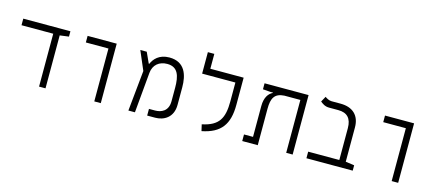

<svg xmlns="http://www.w3.org/2000/svg" viewBox="-51 -1275 4203 1827"><g transform="rotate(15 2051.0 -361.0)"><path d="M356.4 0H419.9V-521.5L508.3 -533.2V-585.9H43.9V-521H356.4Z M900.4 0H964.4V-585.9H677.7V-521H900.4Z M1236.3 0H1300.8L1336.9 -398.4C1344.2 -478 1400.4 -524.4 1480 -524.4C1585.9 -524.4 1609.9 -440.9 1609.9 -324.2V-191.4C1609.9 -92.3 1539.6 -65.9 1481.4 -65.9H1421.4V0H1500.5C1584.5 0 1674.3 -47.9 1674.3 -172.9V-346.7C1674.3 -463.9 1639.2 -588.9 1483.9 -588.9C1381.8 -588.9 1333.5 -528.8 1313.5 -481H1308.1L1260.3 -585.9H1196.8L1276.4 -399.9Z M2150.9 -585.9H1886.7V-732.4H1823.2V-521H2150.9V-335.9C2150.9 -169.4 2108.4 -87.9 1944.3 -54.2L1959 9.3C2142.6 -27.3 2214.8 -125.5 2214.8 -318.4V-585.9Z M2854.5 0V-585.9H2420.9V-526.9L2495.6 -521H2521V-517.6C2481.4 -499 2446.8 -454.6 2446.8 -368.7V-64.9H2357.9V0H2510.7V-359.4C2510.7 -461.9 2537.6 -515.6 2633.3 -521H2791V0Z M3446.3 -52.7 3360.4 -64.9V-402.8C3360.4 -520 3290.5 -585.9 3169.4 -585.9H3081.1C3054.7 -585.9 3030.3 -601.1 3015.6 -611.8L2985.8 -558.1C3005.9 -541.5 3032.2 -521 3073.2 -521H3164.6C3251.5 -521 3296.9 -475.1 3296.9 -378.4V-64.9H2990.2V0H3446.3Z M3830.1 0H3894V-585.9H3607.4V-521H3830.1Z"/></g></svg>

Font: Cascadia Code PL Light
Style: Regular
Weight: 300
Monospace: yes
Designer: Aaron Bell
Foundry: Saja Typeworks
Version: Version 2404.023